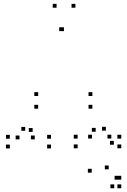

<svg xmlns="http://www.w3.org/2000/svg" viewBox="-20 -760 660 996"><path d="M244.5 10V-10H224.5V10ZM244.5 -40.5V-60.5H224.5V-40.5ZM149.3 -75.8V-95.8H129.3V-75.8ZM160.3 -37V-57H140.3V-37ZM307 -598.5V-618.5H287V-598.5ZM311.7 -598.5V-618.5H291.7V-598.5ZM457.2 -41.3V-61.3H437.2V-41.3ZM476.3 -76.5V-96.5H456.3V-76.5ZM382.7 -41V-61H362.7V-41ZM382.7 9.3V-10.7H362.7V9.3ZM609 9.3V-10.7H589V9.3ZM609 -41V-61H589V-41ZM529.3 -82.2V-102.2H509.3V-82.2ZM557.5 -41.3V-61.3H537.5V-41.3ZM371.2 -720V-740H351.2V-720ZM273.5 -720V-740H253.5V-720ZM81.2 -37V-57H61.2V-37ZM110.7 -81.7V-101.7H90.7V-81.7ZM31 -40.5V-60.5H11V-40.5ZM31 10V-10H11V10ZM459.2 -196.2V-216.2H439.2V-196.2ZM459.2 -262V-282H439.2V-262ZM178 -262V-282H158V-262ZM178 -196.2V-216.2H158V-196.2ZM609 216.5V196.5H589V216.5ZM609 172V152H589V172ZM594.5 172V152H574.5V172ZM543.8 118.5V98.5H523.8V118.5ZM609 9.3V-10.7H589V9.3ZM570.5 -9.2V-29.2H550.5V-9.2ZM455.8 135.7V115.7H435.8V135.7ZM572.7 216.5V196.5H552.7V216.5Z"/></svg>

Font: Monaspace Xenon Dots Var
Style: Regular
Weight: 400
Designer: Riley Cran and the Lettermatic Team
Version: Version 1.100 (Monaspace Xenon Dots)